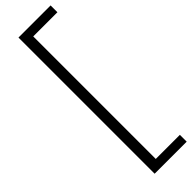

<svg xmlns="http://www.w3.org/2000/svg" viewBox="-342 -807 1025 1025"><g transform="rotate(-45 171.0 -294.0)"><path d="M99 220V-808H341.5V-756.5H159V168.5H341V220Z"/></g></svg>

Font: Encode Sans Light
Style: Regular
Weight: 300
Designer: Multiple Designers
Foundry: Impallari Type
Version: Version 2.000